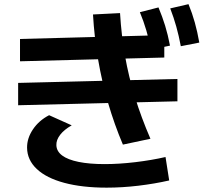

<svg xmlns="http://www.w3.org/2000/svg" viewBox="-20 -838 978 905"><path d="M65.5 -447.2 816.3 -465.8V-360.5L65.5 -341.9ZM418.3 -769.8 545.8 -776.3Q552.1 -671.5 569.3 -574.1Q586.4 -476.7 616.1 -380.5Q645.7 -284.2 689.1 -183.9L559.3 -156.4Q519.1 -251.4 489.8 -351.7Q460.4 -452 442.5 -556.9Q424.6 -661.7 418.3 -769.8ZM74.3 -549.1V-654.3L754.4 -672.5V-566.8ZM639.3 -780.5 727 -803Q745.1 -759.8 758.3 -717.1Q771.4 -674.4 781.3 -623L692.3 -603.8Q682 -653 669.5 -695.3Q657.1 -737.6 639.3 -780.5ZM782.4 -798.4 868.5 -818.4Q886.1 -775.5 898.2 -732.1Q910.4 -688.7 919.4 -637.3L832.3 -620.2Q822.9 -669.9 811 -712.4Q799.1 -754.9 782.4 -798.4ZM107.6 -141.9Q107.2 -186.4 135.2 -228.1Q163.2 -269.9 211.5 -295L318 -247.2Q282.3 -227 263.5 -202.6Q244.7 -178.1 245.7 -153.5Q246.6 -125 273 -105.1Q299.5 -85.3 350.4 -74.9Q401.4 -64.5 473.4 -64.5Q541.1 -64.5 617.4 -73.6Q693.8 -82.7 760.2 -97.9L777.5 12.6Q708.5 28.3 632.2 37.4Q555.9 46.5 482.7 46.5Q367.5 46.5 283 23.8Q198.6 1.2 153.3 -41.5Q108.1 -84.2 107.6 -141.9Z"/></svg>

Font: Pretendard JP Variable
Style: Regular
Weight: 400
Designer: Base glyphs from Inter by Rasmus Andersson; Hangul glyphs from Noto Sans CJK(Source Han Sans) by Jang Soo-young and Kang
Foundry: Kil Hyung-jin
Version: Version 1.307;Glyphs 3.2 (3192)